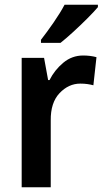

<svg xmlns="http://www.w3.org/2000/svg" viewBox="-20 -786 436 806"><path d="M329 -553Q359 -553 385 -546L372 -428Q361 -431 347.5 -433Q334 -435 317 -435Q268 -435 230 -395Q192 -355 193 -280V0H71V-543H165L182 -450H188Q209 -492 245.5 -522.5Q282 -553 329 -553ZM391 -756Q375 -737 347 -709Q319 -681 288.5 -653Q258 -625 234 -606H152V-619Q177 -651 205 -691.5Q233 -732 251 -766H391Z"/></svg>

Font: Noto Sans Georgian SemiCondensed SemiBold
Style: Regular
Weight: 600
Width: 4
Designer: Monotype Design Team, Akaki Razmadze
Foundry: Google LLC
Version: Version 2.005; ttfautohint (v1.8.4.7-5d5b)